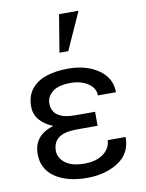

<svg xmlns="http://www.w3.org/2000/svg" viewBox="-90 -873 719 946"><g transform="rotate(-10 269.5 -400.0)"><path d="M285 -621.5H241L272 -809H369.5ZM269 9.5Q169 9.5 108.8 -31.8Q48.5 -73 48.5 -148.5Q48.5 -240.5 146.5 -271V-272.5Q105.5 -289 81.5 -317.2Q57.5 -345.5 57.5 -384.5Q57.5 -436.5 84 -470.5Q110.5 -504.5 158 -520.8Q205.5 -537 269 -537Q360 -537 420.8 -494.8Q481.5 -452.5 481.5 -381.5H391Q391 -418.5 355.8 -442Q320.5 -465.5 269 -465.5Q208.5 -465.5 178.5 -442Q148.5 -418.5 148.5 -384.5Q148.5 -305 263 -304.5H363.5V-234.5H263Q198 -234.5 168.8 -213Q139.5 -191.5 139.5 -148.5Q139.5 -113 172.2 -87.5Q205 -62 269 -62Q310 -62 339.2 -75Q368.5 -88 384.2 -109.5Q400 -131 400 -156H490Q490 -73.5 425.2 -32Q360.5 9.5 269 9.5Z"/></g></svg>

Font: Roberto Sans
Style: Regular
Weight: 400
Designer: Google (font) & Cristiano Sobral (main changes)
Version: Version 1.500; ttfautohint (v1.8.4.7-5d5b-dirty)